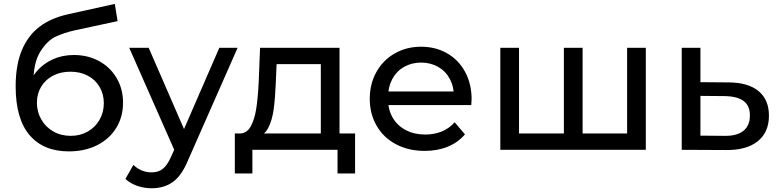

<svg xmlns="http://www.w3.org/2000/svg" viewBox="-20 -778 4043 997"><path d="M61.3 -329.6Q61.3 -440.7 93.4 -517.3Q125.6 -593.9 185.4 -639.3Q245.3 -684.7 334.1 -704.1L576.1 -757.7L590.6 -668.3L367.4 -620.3Q311.9 -607.7 268.7 -587.5Q225.6 -567.3 189.4 -510Q153.3 -452.7 153.3 -348.9Q153.3 -324.6 156 -308.6Q159 -280 159.4 -270.1L119.1 -311.3Q135.4 -366.9 170.4 -407.5Q205.3 -448.1 254.9 -470.3Q304.4 -492.4 363.4 -492.4Q436.1 -492.4 494.3 -460.9Q552.4 -429.3 585.6 -372.7Q618.9 -316.1 618.9 -244.7Q618.9 -171.6 583.9 -114.3Q549 -57 485.1 -24.4Q421.1 8.1 337.6 8.1Q205.4 8.1 133.4 -76.6Q61.3 -161.3 61.3 -329.6ZM519.1 -242.1Q519.1 -288.7 497.4 -326.3Q475.7 -363.9 436.2 -384.8Q396.7 -405.7 345.4 -405.7Q295 -405.7 255.5 -385.2Q216 -364.7 193.9 -328Q171.7 -291.3 171.7 -244.7Q171.7 -197.3 194.3 -157.8Q216.9 -118.3 256.8 -95.4Q296.7 -72.6 347.1 -72.6Q396.7 -72.6 435.8 -95Q474.9 -117.4 497 -156.1Q519.1 -194.7 519.1 -242.1Z M631.1 151 672.7 78.4Q692 97.1 716.3 107.1Q740.6 117.1 767.3 117.1Q802.1 117.1 825.2 98.9Q848.3 80.7 868.3 35.9L901.1 -37L910.4 -50L1118.9 -529.9H1213.9L956.9 53Q923.7 133.9 878 166.7Q832.3 199.6 767.1 199.6Q728 199.6 691.8 186.8Q655.6 174 631.1 151ZM651 -529.9H752L957 -58.6L892.3 17Z M1323.3 -350.7 1330.4 -529.9H1743V-46H1645.9V-444.9H1416.3L1411.9 -343.9Q1408.7 -265 1400.9 -208.9Q1393 -152.7 1373 -114.1Q1353 -75.4 1316.4 -68.3L1220 -84.9Q1258.6 -82.7 1279.9 -118.4Q1301.1 -154 1310.1 -210.6Q1319.1 -267.3 1323.3 -350.7ZM1199.4 -84.9H1823.9V122.9H1732.7V0H1290.6V122.9H1199.4Z M1900.1 -265Q1900.1 -342.6 1934.6 -404.2Q1969 -465.9 2029.9 -500.6Q2090.9 -535.4 2166.6 -535.4Q2242.1 -535.4 2301.9 -501.1Q2361.6 -466.9 2395.2 -404.6Q2428.9 -342.3 2428.9 -262.3Q2428 -247.4 2427.1 -232.4H1976.3V-302.9H2375.9L2337 -278.4Q2337 -328.3 2315.8 -368.2Q2294.6 -408.1 2255.2 -430.6Q2215.9 -453 2166.6 -453Q2117.3 -453 2078 -430.6Q2038.7 -408.1 2017.1 -367.8Q1995.4 -327.4 1995.4 -275.9V-259.9Q1995.4 -207 2019.6 -166.1Q2043.7 -125.1 2087.5 -102.3Q2131.3 -79.4 2188.1 -79.4Q2235.1 -79.4 2273.9 -95.2Q2312.7 -111 2341 -143.1L2394.4 -80.3Q2358.7 -38.4 2305.3 -16.4Q2251.9 5.6 2185.6 5.6Q2101.3 5.6 2036.4 -28.8Q1971.4 -63.1 1935.8 -124.9Q1900.1 -186.6 1900.1 -265Z M2578 -529.9H2675.1V-59.7L2651.7 -84.9H2929.6L2908.1 -59.7V-529.9H3005.3V-59.7L2981 -84.9H3259.9L3236.4 -59.7V-529.9H3333.6V0H2578Z M3520 0V-529.9H3617.1V-351.3L3766 -350.1Q3866.3 -349 3919.6 -304.4Q3972.9 -259.7 3972.9 -177.4Q3972.9 -91.3 3914.9 -44.6Q3856.9 2.1 3750.1 1.1ZM3874 -178.1Q3874 -229.4 3841.4 -253.6Q3808.9 -277.9 3742.7 -279L3617.1 -280.1V-73.7L3742.7 -72.6Q3807 -71.6 3840.5 -98.7Q3874 -125.9 3874 -178.1Z"/></svg>

Font: iiserrat Thin
Style: Regular
Weight: 100
Designer: Akira Ohta
Foundry: Akira Ohta
Version: Version 1.200;Glyphs 3.3.1 (3343)